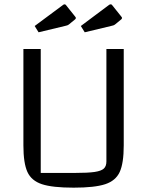

<svg xmlns="http://www.w3.org/2000/svg" viewBox="-20 -851 679 886"><path d="M88 -180V-625H168V-53H325Q386 -53 416.5 -57.5Q447 -62 459 -73Q471 -84 471 -106V-625H551V-180Q551 -98 532.5 -57.5Q514 -17 465.5 -1Q417 15 320 15Q222 15 173.5 -1Q125 -17 106.5 -57.5Q88 -98 88 -180ZM140 -731 272 -829Q275 -831 278 -831Q282 -831 284 -828L324 -778Q325 -776 327.5 -773.5Q330 -771 330 -768Q330 -765 327 -762L299 -739Q292 -733 279 -731L158 -702ZM353 -731 484 -829Q488 -831 491 -831Q495 -831 497 -828L537 -778Q538 -776 540.5 -773.5Q543 -771 543 -768Q543 -765 540 -762L512 -739Q505 -733 492 -731L371 -702Z"/></svg>

Font: Changa Light
Style: Regular
Weight: 300
Designer: Eduardo Rodriguez Tunni
Foundry: Eduardo Rodriguez Tunni
Version: Version 2.002; ttfautohint (v1.5) -l 8 -r 50 -G 110 -x 14 -H